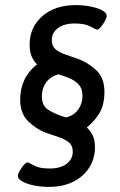

<svg xmlns="http://www.w3.org/2000/svg" viewBox="-20 -726 469 752"><path d="M171 6Q142 6 114 0.5Q86 -5 68 -15Q50 -25 50 -36Q50 -44 57 -56.5Q64 -69 73 -79.5Q82 -90 87 -90Q92 -90 113 -78Q134 -66 174 -66Q217 -66 241 -84.5Q265 -103 265 -132Q265 -156 249.5 -168.5Q234 -181 210 -189Q186 -197 160 -206Q122 -220 90.5 -251Q59 -282 59 -335Q59 -422 125 -474Q112 -487 104 -505Q96 -523 96 -551Q96 -619 145.5 -662.5Q195 -706 277 -706Q307 -706 334.5 -700.5Q362 -695 380 -685.5Q398 -676 398 -664Q398 -657 391 -644Q384 -631 375 -620.5Q366 -610 361 -610Q356 -610 334.5 -622Q313 -634 273 -634Q231 -634 207 -616Q183 -598 183 -569Q183 -546 197 -533.5Q211 -521 233.5 -513.5Q256 -506 281 -497Q322 -483 355.5 -452.5Q389 -422 389 -367Q389 -311 366 -277.5Q343 -244 320 -227Q334 -214 343 -196Q352 -178 352 -149Q352 -106 330 -70.5Q308 -35 267.5 -14.5Q227 6 171 6ZM238 -266Q269 -273 286 -296.5Q303 -320 303 -350Q303 -378 289.5 -393.5Q276 -409 254.5 -418.5Q233 -428 209 -435Q178 -427 161 -403.5Q144 -380 144 -348Q144 -310 172.5 -293.5Q201 -277 238 -266Z"/></svg>

Font: Asap
Style: Italic
Weight: 400
Italic angle: -6°
Designer: Pablo Cosgaya
Foundry: Omnibus-Type
Version: Version 3.001; ttfautohint (v1.8.3)